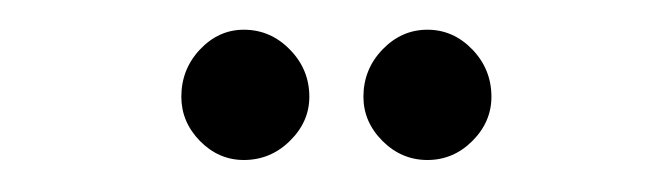

<svg xmlns="http://www.w3.org/2000/svg" viewBox="-20 -726 438 126"><path d="M260.5 -621Q243.5 -621 231 -633.5Q218.5 -646 218.5 -662.5Q218.5 -680.5 231 -693.5Q243.5 -706.5 260.5 -706.5Q277.5 -706.5 290 -693.5Q302.5 -680.5 302.5 -662.5Q302.5 -646 290 -633.5Q277.5 -621 260.5 -621ZM140 -621Q123.5 -621 111.2 -633.5Q99 -646 99 -662.5Q99 -680.5 111.2 -693.5Q123.5 -706.5 140 -706.5Q157.5 -706.5 170.2 -693.5Q183 -680.5 183 -662.5Q183 -646 170.2 -633.5Q157.5 -621 140 -621Z"/></svg>

Font: Imbue 10pt SemiBold
Style: Regular
Weight: 600
Designer: Tyler Finck
Foundry: Etcetera Type Company
Version: Version 1.102; ttfautohint (v1.8.3)